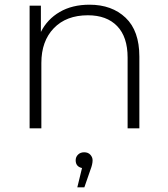

<svg xmlns="http://www.w3.org/2000/svg" viewBox="-20 -546 713 817"><path d="M106 0V-522H154V-410Q181 -464 234 -495Q287 -526 361 -526Q456 -526 514.5 -470.5Q573 -415 573 -305V0H523V-301Q523 -389 478.5 -435Q434 -481 354 -481Q262 -481 209 -426Q156 -371 156 -278V0ZM309 251 329 169Q302 163 302 136Q302 122 312 112Q322 102 338 102Q355 102 364.5 112.5Q374 123 374 136Q374 153 365 176L339 251Z"/></svg>

Font: Montserrat Light
Style: Regular
Weight: 300
Designer: Julieta Ulanovsky
Foundry: Julieta Ulanovsky
Version: Version 9.000; ttfautohint (v1.8.4.7-5d5b)